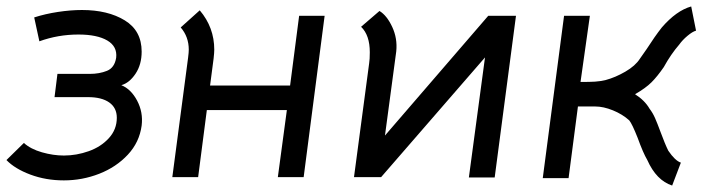

<svg xmlns="http://www.w3.org/2000/svg" viewBox="-43 -549 2204 595"><path d="M-23 -53 31 -106Q52 -87 87 -77Q122 -67 155 -67Q194 -67 232 -80.5Q270 -94 294.5 -121Q319 -148 319 -184Q319 -215 295.5 -231.5Q272 -248 230 -248H126L135 -320H235Q265 -320 288.5 -329.5Q312 -339 317 -370Q321 -405 289.5 -423.5Q258 -442 200 -442Q137 -442 79 -421L63 -495Q97 -506 136.5 -512Q176 -518 211 -518Q291 -518 343.5 -486Q396 -454 396 -389Q396 -349 377 -320.5Q358 -292 333 -285Q363 -273 382 -237Q401 -201 396 -160Q389 -108 353 -69.5Q317 -31 264.5 -10.5Q212 10 155 10Q99 10 51 -8Q3 -26 -23 -53Z M898 0H818L846 -208H598L571 0H491L540 -371Q542 -387 542 -395Q542 -435 517 -464L576 -517Q621 -464 621 -395Q621 -386 619 -368L608 -284H856L884 -500H963Z M1556 -500 1490 1H1410L1460 -371L1138 0H1054L1101 -353Q1103 -365 1103 -387Q1103 -440 1076 -466L1133 -515Q1156 -501 1172.5 -465.5Q1189 -430 1185 -390L1150 -129L1470 -500Z M1785 -500 1756 -295Q1785 -295 1801 -296Q1817 -297 1834 -301Q1864 -309 1895 -327Q1926 -345 1940 -367L1961 -397Q1986 -436 2008 -464Q2053 -516 2099 -529L2114 -454Q2103 -451 2087.5 -438Q2072 -425 2062 -411Q2036 -381 2014 -341Q1994 -312 1976 -294Q1958 -276 1925 -257Q1955 -238 1970 -212Q1980 -199 1987 -183Q1994 -167 2004 -140Q2018 -102 2028 -82Q2049 -51 2067 -45L2040 26Q1991 10 1963 -53Q1950 -75 1933 -122Q1916 -165 1907 -176Q1886 -195 1856.5 -207Q1827 -219 1802 -219H1748L1719 3H1639L1705 -500Z"/></svg>

Font: Bellota Text
Style: Bold Italic
Weight: 700
Italic angle: -7.5°
Designer: Kemie Guaida
Foundry: Kemie Guaida
Version: Version 4.001